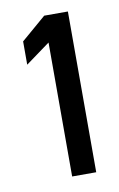

<svg xmlns="http://www.w3.org/2000/svg" viewBox="-58 -838 302 487"><g transform="rotate(-10 93.5 -595.0)"><path d="M26 -687 89 -733V-388H151V-802H90L26 -747Z"/></g></svg>

Font: Charger Sport
Style: Regular
Weight: 400
Designer: Jasper
Foundry: Cannot Into Space Fonts
Version: Version 1.1